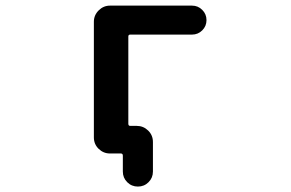

<svg xmlns="http://www.w3.org/2000/svg" viewBox="-20 -567 1040 686"><path d="M418.9 45.9V-10.7Q418.9 -18.6 412.1 -18.6H373Q349.6 -18.6 332.5 -35.2Q315.4 -51.8 315.4 -76.2V-489.3Q315.4 -512.7 332.5 -529.8Q349.6 -546.9 373 -546.9H666Q687.5 -546.9 702.6 -531.7Q717.8 -516.6 717.8 -495.1Q717.8 -473.6 702.6 -458.5Q687.5 -443.4 666 -443.4H445.3Q438.5 -443.4 438.5 -436.5V-125Q438.5 -117.2 445.3 -117.2H468.8Q492.2 -117.2 509.3 -100.6Q526.4 -84 526.4 -59.6V45.9Q526.4 68.4 510.7 84Q495.1 99.6 472.7 99.6Q450.2 99.6 434.6 84Q418.9 68.4 418.9 45.9Z"/></svg>

Font: Rounded Mgen+ 1m medium
Style: Regular
Weight: 500
Designer: [Source Han Sans]
Ryoko NISHIZUKA  (kana & ideographs); Paul D. Hunt (Latin, Greek & Cyrillic); Wenlong ZHANG  (bopomofo
Version: Version 1.059.20150602